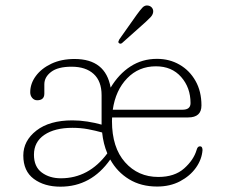

<svg xmlns="http://www.w3.org/2000/svg" viewBox="-20 -690 848 721"><path d="M736.5 -294Q736.5 -249 686.5 -249H401Q400.5 -242 400.5 -235Q400.5 -136 449.5 -80.8Q498.5 -25.5 574.5 -25.5Q635.5 -25.5 671.5 -57.5Q707.5 -89.5 718.5 -127.5Q722 -140.5 730.5 -140.5Q736.5 -140.5 738.5 -136.2Q740.5 -132 740.5 -126.5Q738 -91.5 715.8 -60.2Q693.5 -29 656 -9.2Q618.5 10.5 570 10.5Q509.5 10.5 464.8 -16.8Q420 -44 394 -91Q322.5 11 207 11Q146.5 11 107 -18.2Q67.5 -47.5 67.5 -106Q67.5 -161.5 116.8 -199.8Q166 -238 252 -238Q279.5 -238 308.2 -233.5Q337 -229 361.5 -222Q361.5 -226.5 361.5 -231V-332.5Q361.5 -385 331.8 -412.2Q302 -439.5 249 -439.5Q197.5 -439.5 172 -420Q146.5 -400.5 146.5 -373.5V-338.5Q146.5 -313.5 119.5 -313.5Q108.5 -313.5 101 -322.2Q93.5 -331 93.5 -343.5Q93.5 -376 114.5 -404.5Q135.5 -433 173 -450.8Q210.5 -468.5 260 -468.5Q376.5 -468.5 395.5 -361Q426 -412 470 -440.5Q514 -469 569.5 -469Q616.5 -469 654.2 -447.2Q692 -425.5 714.2 -386.2Q736.5 -347 736.5 -294ZM565.5 -441Q501 -441 457.5 -396Q414 -351 403.5 -278H665.5Q695.5 -278 695.5 -303Q695.5 -361 660.2 -401Q625 -441 565.5 -441ZM107.5 -109Q107.5 -64 136.8 -42.2Q166 -20.5 208.5 -20.5Q313.5 -20.5 383 -114Q368 -149.5 363.5 -192.5Q338.5 -199.5 310.8 -204.8Q283 -210 252 -210Q185.5 -210 146.5 -183.5Q107.5 -157 107.5 -109ZM493 -634Q506 -652 515.2 -661.8Q524.5 -671.5 537 -669Q546.5 -667 551.5 -659.8Q556.5 -652.5 555 -643.5Q553.5 -634 545.2 -625.2Q537 -616.5 526.5 -607L438.5 -528.5Q432.5 -523.5 427 -528Q423.5 -530.5 424.8 -534.5Q426 -538.5 428 -542Z"/></svg>

Font: Fraunces 9pt SuperSoft Thin
Style: Regular
Weight: 100
Version: Version 1.000;[b76b70a41]